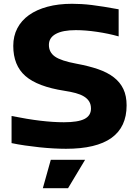

<svg xmlns="http://www.w3.org/2000/svg" viewBox="-20 -773 718 1013"><path d="M248 70H429L339 220H206ZM328 12Q298 12 261.5 10Q225 8 187.5 4Q150 0 112 -5.5Q74 -11 41 -18V-161Q126 -144 193.5 -136Q261 -128 317 -128Q392 -128 426 -145.5Q460 -163 460 -200Q460 -222 450.5 -237.5Q441 -253 423 -264Q405 -275 379 -282Q353 -289 320 -294Q178 -316 114 -372Q50 -428 50 -531Q50 -583 71.5 -624Q93 -665 133 -693.5Q173 -722 230.5 -737.5Q288 -753 360 -753Q385 -753 410.5 -751.5Q436 -750 465 -746.5Q494 -743 528 -737.5Q562 -732 606 -724V-581Q553 -596 492 -605Q431 -614 380 -614Q311 -614 274.5 -594Q238 -574 238 -536Q238 -497 270 -474.5Q302 -452 383 -437Q448 -425 497.5 -408Q547 -391 580.5 -365Q614 -339 631 -303Q648 -267 648 -217Q648 12 328 12Z"/></svg>

Font: Encode Sans Wide
Style: Bold
Weight: 700
Designer: Pablo Impallari, Andres Torresi
Foundry: Pablo Impallari, Andres Torresi
Version: Version 1.000; ttfautohint (v1.00) -l 8 -r 50 -G 200 -x 14 -